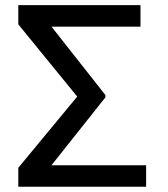

<svg xmlns="http://www.w3.org/2000/svg" viewBox="-20 -712 639 732"><path d="M537.1 0H49.8V-72.3L274.4 -343.8L49.8 -619.1V-692.4H515.6V-610.4H176.3L381.8 -349.6V-340.8L176.3 -82H537.1Z"/></svg>

Font: Pretendard Std
Style: Regular
Weight: 400
Designer: Base glyphs from Inter by Rasmus Andersson; Hangeul glyphs from Noto Sans CJK(Source Han Sans) by Jang Soo-young and Kan
Foundry: Kil Hyung-jin
Version: Version 1.309